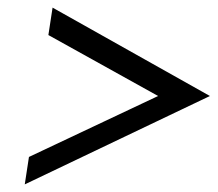

<svg xmlns="http://www.w3.org/2000/svg" viewBox="-20 -534 571 504"><path d="M45 -50 531 -282 118 -514 107 -442 395 -282 56 -122Z"/></svg>

Font: Charger Sport
Style: ExtObl
Weight: 400
Designer: Jasper
Foundry: Cannot Into Space Fonts
Version: Version 1.1